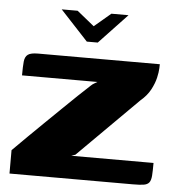

<svg xmlns="http://www.w3.org/2000/svg" viewBox="-48 -679 662 724"><g transform="rotate(5 283.0 -317.0)"><path d="M156.6 -633.9H216.9L282.2 -581L344.7 -633.9H409.5L302.9 -521H261.5ZM240.6 -87.1H552Q552 -56.4 550.7 -38.6Q549.3 -20.8 542.7 -12.6Q536.1 -4.4 521.8 -2.2Q507.5 0 480.6 0H14.4V-88.4Q15.7 -89.8 30.9 -104.9Q46 -120.1 70.9 -144.7Q95.8 -169.2 125.8 -198.5Q155.8 -227.8 186.9 -257.9Q217.9 -288.1 244.9 -314Q272 -340 291.2 -357.3Q296.6 -362.7 304.1 -366.8Q311.6 -370.9 314.6 -372.9H29.2Q29.2 -406.4 31.1 -425.2Q33 -444 44.1 -452Q55.1 -460 82.4 -460H543.2Q543.2 -459 542.7 -444.5Q542.2 -430 537.3 -408.4Q532.3 -386.8 519.5 -362.7Q506.7 -338.7 482.2 -318L255.8 -92.4Z"/></g></svg>

Font: Genos Thin
Style: Regular
Weight: 100
Designer: Robert E. Leuschke
Foundry: Robert E. Leuschke
Version: Version 1.010